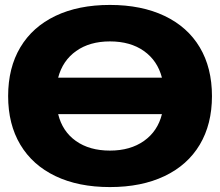

<svg xmlns="http://www.w3.org/2000/svg" viewBox="-20 -746 893 779"><path d="M13 -356Q13 -471 62.5 -554Q112 -637 205 -681.5Q298 -726 426 -726Q554 -726 647.5 -681.5Q741 -637 790.5 -554Q840 -471 840 -356Q840 -242 790.5 -159Q741 -76 647.5 -31.5Q554 13 426 13Q298 13 205 -31.5Q112 -76 62.5 -159Q13 -242 13 -356ZM426 -135Q509 -135 564.5 -174.5Q620 -214 637 -283H216Q233 -213 288 -174Q343 -135 426 -135ZM637 -431Q619 -500 564 -539Q509 -578 426 -578Q344 -578 289 -539Q234 -500 216 -431Z"/></svg>

Font: Non Bureau Extended
Style: Bold
Weight: 700
Width: 7
Designer: Jona Saucedo
Foundry: Non Foundry
Version: Version 1.000; ttfautohint (v1.8.4)